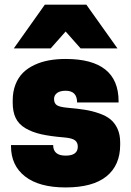

<svg xmlns="http://www.w3.org/2000/svg" viewBox="-20 -800 570 834"><path d="M265.1 -124Q317.9 -124 317.9 -163.1Q317.9 -181.2 305.4 -190.7Q293 -200.2 257.8 -203.1Q198.2 -208 158.4 -217Q118.7 -226.1 89.8 -243.4Q61 -260.7 48.1 -287.6Q35.2 -314.5 35.2 -354V-363.8Q35.2 -401.9 47.1 -432.6Q59.1 -463.4 79.8 -483.9Q100.6 -504.4 129.9 -518.1Q159.2 -531.7 192.6 -537.8Q226.1 -543.9 265.1 -543.9Q495.1 -543.9 495.1 -359.9V-355H314.9Q314.9 -405.8 265.1 -405.8Q240.7 -405.8 227.8 -396Q214.8 -386.2 214.8 -370.1Q214.8 -351.1 227.1 -343Q239.3 -335 272.9 -332Q317.4 -328.1 348.4 -323.2Q379.4 -318.4 410.4 -307.6Q441.4 -296.9 460.2 -281.2Q479 -265.6 490.5 -240.5Q502 -215.3 502 -181.2V-170.9Q502 -82 442.4 -33.9Q382.8 14.2 265.1 14.2Q150.4 14.2 89.1 -33.4Q27.8 -81.1 27.8 -165V-169.9H210.9Q210.9 -124 265.1 -124ZM200.2 -589.8H40L174.8 -779.8H355L490.2 -589.8H330.1L265.1 -663.1Z"/></svg>

Font: Cooper Hewitt
Style: Heavy
Weight: 713
Designer: Village Type and Design LLC
Foundry: Cooper Hewitt Smithsonian Design Museum
Version: 1.000